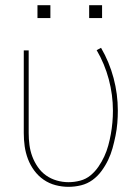

<svg xmlns="http://www.w3.org/2000/svg" viewBox="-20 -715 540 743"><path d="M245 8Q220 8 195 1.5Q170 -5 149 -19.5Q128 -34 112.5 -55Q97 -76 88 -100Q79 -124 75.5 -149Q72 -174 72 -200V-520H91V-200Q91 -177 94 -154Q97 -131 105 -109.5Q113 -88 126.5 -68.5Q140 -49 158.5 -36Q177 -23 199.5 -16.5Q222 -10 245 -10Q268 -10 290.5 -16Q313 -22 330.5 -36.5Q348 -51 361 -70Q374 -89 383.5 -109.5Q393 -130 399 -152Q405 -174 409 -196.5Q413 -219 415 -241.5Q417 -264 417 -287Q417 -348 401 -408Q385 -468 354 -521L371 -530Q403 -475 419.5 -413Q436 -351 436 -287Q436 -263 434 -238.5Q432 -214 427 -189.5Q422 -165 415.5 -141.5Q409 -118 398.5 -96Q388 -74 373 -53.5Q358 -33 338 -18.5Q318 -4 294 2Q270 8 245 8ZM325 -645V-695H375V-645ZM125 -645V-695H175V-645Z"/></svg>

Font: Iosevka SS04 Thin
Style: Regular
Weight: 100
Monospace: yes
Designer: Belleve Invis
Foundry: Belleve Invis
Version: Version 19.0.0; ttfautohint (v1.8.4)